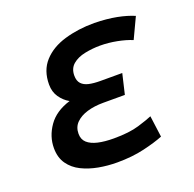

<svg xmlns="http://www.w3.org/2000/svg" viewBox="-103 -641 766 760"><g transform="rotate(-20 280.0 -261.0)"><path d="M267 14Q227 14 189 7Q151 0 119.5 -15.5Q88 -31 69 -58Q50 -85 50 -125Q50 -174 80 -217Q110 -260 172 -279Q149 -292 133.5 -314.5Q118 -337 118 -368Q118 -427 152 -464.5Q186 -502 243.5 -519Q301 -536 369 -536Q422 -535 463 -527Q504 -519 534 -506L493 -419Q467 -430 431 -437Q395 -444 360 -444Q328 -444 296 -437.5Q264 -431 244 -414Q224 -397 224 -367Q224 -345 235 -333Q246 -321 266 -316.5Q286 -312 314 -312H406L386 -227H295Q257 -227 227 -218Q197 -209 179 -191Q161 -173 161 -145Q161 -121 176.5 -107Q192 -93 220 -86.5Q248 -80 287 -80Q352 -80 393 -92.5Q434 -105 452 -113L464 -23Q432 -10 381 2Q330 14 267 14Z"/></g></svg>

Font: Ubuntu Sans Mono Medium
Style: Italic
Weight: 500
Italic angle: -13.5°
Monospace: yes
Designer: Dalton Maag Ltd
Foundry: Dalton Maag Ltd
Version: Version 1.006